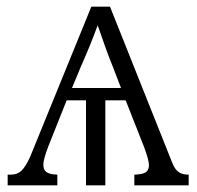

<svg xmlns="http://www.w3.org/2000/svg" viewBox="-20 -556 590 576"><path d="M3 -32H12Q32 -32 44.5 -44Q57 -56 71 -87L254 -536H310L497 -67Q504 -49 515 -40.5Q526 -32 546 -32V0H383V-32Q408 -33 417 -39Q426 -45 427 -59Q427 -75 413 -113L357 -255H296V0H238V-255H180L125 -117Q110 -78 110 -62Q110 -47 119 -40Q128 -33 152 -32V0H3ZM343 -292 320 -352Q300 -401 273 -480Q251 -420 223 -357L196 -292Z"/></svg>

Font: Noto Serif Light
Style: Regular
Weight: 300
Designer: Monotype Design Team
Foundry: Monotype Imaging Inc.
Version: Version 1.001